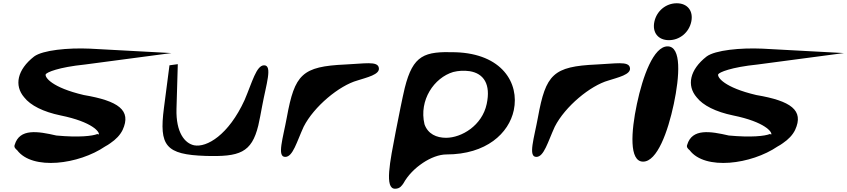

<svg xmlns="http://www.w3.org/2000/svg" viewBox="-20 -955 5189 1176"><path d="M189 -609C85 -528 66 -431 128 -359C167 -309 245 -270 351 -248C548 -208 592 -145 585 -131C584 -132 583 -132 576 -134C547 -122 463 -112 325 -125C212 -151 100 -170 70 -68C64 -54 75 -43 85 -35C179 90 463 52 624 -58C635 -64 647 -71 656 -78C690 -101 716 -128 731 -159C787 -280 705 -337 493 -373C297 -419 253 -482 260 -500C267 -512 336 -543 502 -560L1030 -630L531 -657C396 -663 242 -648 189 -609Z M1018 -555 984 -293C954 -62 994 -8 1240 0C1447 6 1521 -19 1562 -186C1570 -220 1577 -260 1586 -307C1610 -437 1651 -556 1597 -555C1550 -554 1525 -452 1478 -342C1380 -128 1246 -50 1169 -65C1112 -77 1057 -143 1061 -288L1069 -562Z M1728 6C1774 5 1797 -85 1840 -179C1903 -303 2058 -431 2169 -462C2223 -480 2311 -498 2300 -541C2292 -582 2211 -565 2096 -560C1830 -548 1785 -500 1737 -237C1714 -110 1674 8 1728 6Z M2404 -150C2368 37 2334 202 2400 201C2431 201 2442 180 2451 168C2504 71 2626 -9 2714 -9C2959 -9 3097 -139 3127 -280C3162 -446 3055 -626 2770 -635C2580 -641 2510 -620 2459 -416C2443 -348 2426 -262 2404 -150ZM2580 -194C2545 -342 2639 -479 2756 -514C2788 -522 2821 -524 2857 -519C2943 -505 2987 -439 2961 -318C2933 -186 2807 -111 2712 -111C2654 -111 2601 -134 2580 -194Z M3266 6C3312 5 3335 -85 3378 -179C3441 -303 3596 -431 3707 -462C3761 -480 3849 -498 3838 -541C3830 -582 3749 -565 3634 -560C3368 -548 3323 -500 3275 -237C3252 -110 3212 8 3266 6Z M3919 35C4005 35 4071 -148 4107 -318C4143 -488 4155 -671 4069 -671C3983 -671 3917 -488 3881 -318C3845 -148 3833 35 3919 35ZM4077 -709C4143 -709 4200 -756 4214 -822C4228 -888 4191 -935 4125 -935C4059 -935 4002 -888 3988 -822C3974 -756 4011 -709 4077 -709Z M4308 -609C4204 -528 4185 -431 4247 -359C4286 -309 4364 -270 4470 -248C4667 -208 4711 -145 4704 -131C4703 -132 4702 -132 4695 -134C4666 -122 4582 -112 4444 -125C4331 -151 4219 -170 4189 -68C4183 -54 4194 -43 4204 -35C4298 90 4582 52 4743 -58C4754 -64 4766 -71 4775 -78C4809 -101 4835 -128 4850 -159C4906 -280 4824 -337 4612 -373C4416 -419 4372 -482 4379 -500C4386 -512 4455 -543 4621 -560L5149 -630L4650 -657C4515 -663 4361 -648 4308 -609Z"/></svg>

Font: Venom Sans
Style: BdObl
Weight: 700
Version: Version 1.001